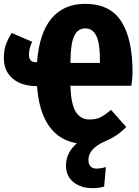

<svg xmlns="http://www.w3.org/2000/svg" viewBox="-29 -733 723 1001"><path d="M656 -286H338Q341 -192 365.5 -151Q390 -110 438 -110Q473 -110 496.5 -122.5Q520 -135 550 -160L629 -71Q581 -22 526 0Q472 24 452 48.5Q432 73 432 100Q432 123 443 134.5Q454 146 474 146Q496 146 523 138L514 240Q484 248 454 248Q393 248 354 216.5Q315 185 315 130Q315 63 372 14Q280 -1 227 -75.5Q174 -150 164 -284Q83 -284 37 -323.5Q-9 -363 -9 -430Q-9 -469 1.5 -499.5Q12 -530 32 -561L139 -515Q122 -482 122 -447Q122 -429 130.5 -419Q139 -409 156 -409H164Q176 -562 240 -637.5Q304 -713 415 -713Q544 -713 603 -622Q662 -531 662 -356Q662 -328 656 -286ZM416 -585Q377 -585 358 -546Q339 -507 338 -405H492Q493 -506 473.5 -545.5Q454 -585 416 -585Z"/></svg>

Font: Fira Sans Compressed ExtraBold
Style: Regular
Weight: 800
Width: 1
Designer: bBox Type GmbH & Carrois Corporate GbR & Edenspiekermann AG
Foundry: bBox Type GmbH & Carrois Corporate GbR & Edenspiekermann AG
Version: Version 4.301